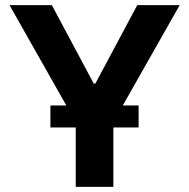

<svg xmlns="http://www.w3.org/2000/svg" viewBox="-20 -727 736 747"><path d="M181.7 -707 344.6 -402.1H351.1L514 -707H679.1L421 -251.9V0H274.7V-251.9L17 -707ZM176.1 -316.7H519.3V-231.2H176.1Z"/></svg>

Font: Pretendard JP Variable
Style: Regular
Weight: 400
Designer: Base glyphs from Inter by Rasmus Andersson; Hangul glyphs from Noto Sans CJK(Source Han Sans) by Jang Soo-young and Kang
Foundry: Kil Hyung-jin
Version: Version 1.307;Glyphs 3.2 (3192)